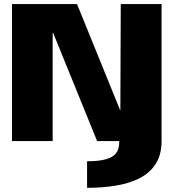

<svg xmlns="http://www.w3.org/2000/svg" viewBox="-20 -695 872 946"><path d="M409 230.5Q483 230.5 549.5 219.8Q616 209 666.8 183.5Q717.5 158 746.8 113Q776 68 776 0H567.5Q568 24 561.2 42.8Q554.5 61.5 537 74Q519.5 86.5 488.2 93Q457 99.5 409 99.5ZM39 0H239.5V-532.5H242L458.5 0H776V-675H575L573 -153H571.5L359.5 -675H39Z"/></svg>

Font: Anybody Thin ExtraBold
Style: Regular
Weight: 800
Version: Version 1.113;gftools[0.9.25]